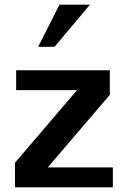

<svg xmlns="http://www.w3.org/2000/svg" viewBox="-20 -800 546 820"><path d="M462 -85H184L449 -395V-500H49V-415H309L44 -105V0H462ZM364 -780H234L143 -600H213Z"/></svg>

Font: Perun
Style: Bold
Weight: 700
Foundry: Copyright (c) Stefan Peev, Context Ltd, 2016
Version: Version 1.089